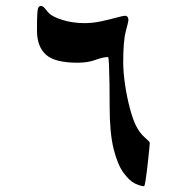

<svg xmlns="http://www.w3.org/2000/svg" viewBox="-20 -544 621 649"><path d="M486.3 -61Q486.3 -59.6 484.9 -44.2Q483.4 -28.8 481.2 -7.3Q479 14.2 476.3 35.4Q473.6 56.6 471.2 71Q468.8 85.4 466.8 85.4Q455.6 85.4 436.5 76.4Q417.5 67.4 397.5 40Q377.4 12.7 364 -41Q350.6 -94.7 350.6 -184.6Q350.6 -222.7 350.1 -261Q349.6 -299.3 348.4 -325.2Q347.2 -351.1 345.2 -351.1Q328.1 -351.1 302.7 -341.6Q277.3 -332 242.2 -332Q164.6 -332 134.8 -359.6Q105 -387.2 105 -440.9Q105 -478.5 106 -496.1Q106.9 -513.7 109.9 -518.8Q112.8 -523.9 118.2 -523.9Q125.5 -523.9 132.8 -514.4Q140.1 -504.9 146 -499Q158.2 -486.8 192.1 -476.3Q226.1 -465.8 266.6 -465.8Q293.9 -465.8 323 -472.2Q352.1 -478.5 374.3 -484.6Q396.5 -490.7 402.3 -490.7Q414.1 -490.7 414.1 -475.1Q414.1 -471.2 405.3 -438.7Q396.5 -406.2 396.5 -333.5Q396.5 -299.8 402.6 -258.5Q408.7 -217.3 418.5 -179.9Q428.2 -142.6 439 -120.6Q451.7 -94.7 469 -79.8Q486.3 -64.9 486.3 -61Z"/></svg>

Font: Scheherazade New SemiBold
Style: Regular
Weight: 600
Designer: SIL International
Foundry: SIL International
Version: Version 4.000